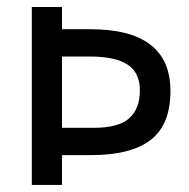

<svg xmlns="http://www.w3.org/2000/svg" viewBox="-20 -524 535 544"><path d="M237.1 -84.5H155.7V0H70.1V-504.1H155.7V-441.2H236.1Q462.9 -441.2 462.9 -266Q462.9 -171.1 407.2 -127.8Q351.5 -84.5 237.1 -84.5ZM246.4 -161.9Q315.5 -161.9 345.9 -188.7Q376.3 -215.5 376.3 -268Q376.3 -318.6 341.2 -341.2Q306.2 -363.9 234 -363.9H155.7V-161.9Z"/></svg>

Font: NATS
Style: Regular
Weight: 400
Designer: Purushoth Kumar Guthula
Foundry: Silicon Andhra, USA.
Version: Version 1.0.4; ttfautohint (v1.2.25-373a) -l 7 -r 28 -G 50 -